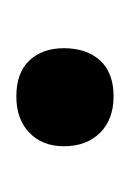

<svg xmlns="http://www.w3.org/2000/svg" viewBox="18 -318 159 235"><g transform="rotate(-90 97.5 -200.5)"><path d="M97 -141Q69 -141 52.5 -157.5Q36 -174 36 -202Q36 -228 52.5 -244Q69 -260 97 -260Q126 -260 141 -244Q156 -228 156 -202Q156 -174 141 -157.5Q126 -141 97 -141Z"/></g></svg>

Font: Cormorant Infant Light
Style: Bold
Weight: 700
Version: Version 4.001